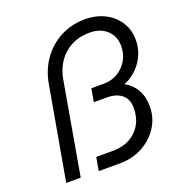

<svg xmlns="http://www.w3.org/2000/svg" viewBox="-129 -815 859 922"><g transform="rotate(-20 301.0 -354.0)"><path d="M405 -640Q328 -640 275.5 -594.5Q223 -549 209 -469L127 0H53L137 -475Q149 -544 186.5 -596.5Q224 -649 280.5 -678.5Q337 -708 405 -708Q462 -708 506.5 -685.5Q551 -663 576.5 -623Q602 -583 602 -533Q602 -471 567.5 -421.5Q533 -372 478 -350Q515 -330 535.5 -294Q556 -258 556 -209Q556 -150 525.5 -103Q495 -56 443.5 -28Q392 0 328 0H219L231 -68H315Q390 -68 435.5 -112Q481 -156 481 -228Q481 -272 453.5 -295.5Q426 -319 375 -319H310L322 -386H386Q426 -386 457.5 -405Q489 -424 507.5 -456Q526 -488 526 -528Q526 -578 492.5 -609Q459 -640 405 -640Z"/></g></svg>

Font: Overused Grotesk
Style: Italic
Weight: 400
Italic angle: -10°
Version: Version 0.003